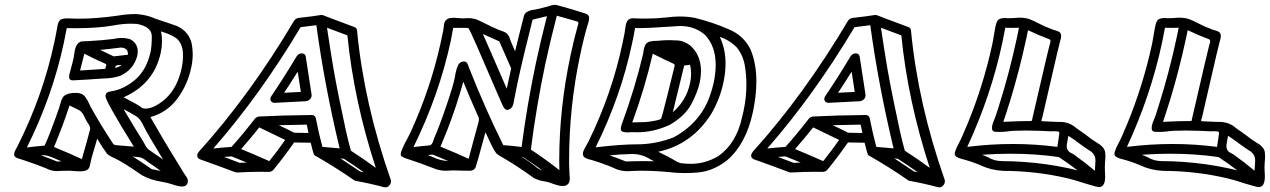

<svg xmlns="http://www.w3.org/2000/svg" viewBox="-20 -759 5351 809"><path d="M317.4 -461.9Q370.1 -464.8 423.3 -468.8L428.2 -486.8Q428.2 -489.7 402.8 -500Q387.2 -506.3 335.4 -532.7Q326.7 -497.1 317.4 -461.9ZM465.3 -473.1Q477.5 -475.1 488.8 -482.4L491.7 -485.4Q488.8 -484.9 485.4 -484.9H482.4Q467.3 -484.9 465.8 -477.1ZM459 -521.5Q488.8 -524.4 519 -528.3V-532.2Q519 -545.9 510.3 -552.2Q502 -558.6 489.3 -558.6L484.4 -558.1Q442.9 -552.7 401.9 -548.8ZM288.1 -420.4H286.6Q271 -420.4 271 -436Q271 -439.9 272 -445.3L273.4 -449.2Q286.6 -498 290.5 -516.1Q291.5 -521.5 292.5 -529.1Q293.5 -536.6 294.9 -544.9Q295.9 -548.8 298.1 -557.4Q300.3 -565.9 307.1 -574.2Q314 -582.5 324.2 -584.5Q332 -585.4 342.3 -585.4Q349.6 -585.4 354 -585.9Q411.1 -588.9 456.5 -594.7Q475.1 -599.1 492.2 -599.1Q511.7 -599.1 529.3 -593.3Q560.5 -576.2 560.5 -542Q560.5 -532.7 558.1 -522.5Q543 -466.8 488.8 -440.4Q456.5 -428.7 414.6 -428.2Q346.7 -423.3 288.1 -420.4ZM667 -86.9Q597.7 -201.2 586.9 -224.6Q571.3 -258.3 556.2 -267.6Q529.3 -284.2 500.5 -299.3Q542 -229 587.9 -155.3Q596.2 -136.7 606 -128.9Q636.7 -108.4 667 -86.9ZM657.2 -38.6Q630.9 -58.1 599.6 -79.1Q584 -92.8 569.3 -96.2L539.1 -99.6Q573.2 -78.6 619.1 -46.4Q638.7 -43 657.2 -38.6ZM93.3 -137.7Q126.5 -142.1 168 -145.5Q189.5 -192.4 215.8 -266.6Q233.4 -314.5 235.8 -327.1Q239.3 -342.3 249 -354Q264.6 -367.7 299.3 -367.7Q326.7 -367.7 338.9 -351.1Q349.1 -337.4 356 -321.3Q359.4 -313 363.8 -305.7Q399.9 -239.7 453.1 -158.7Q458.5 -148.4 467.8 -147.5Q509.8 -144.5 543.9 -141.1Q424.3 -333.5 424.3 -354.5V-355.5Q424.8 -357.4 427.2 -364.3Q429.7 -371.1 447.3 -374Q490.7 -380.4 531.2 -408.7Q595.7 -452.6 614.3 -540Q619.6 -564.5 619.6 -605.5Q619.6 -646.5 557.1 -658.2Q544.4 -659.2 532.2 -659.2Q496.6 -659.2 459 -651.9Q392.6 -640.1 295.9 -640.1L261.2 -640.6Q255.9 -610.8 249.5 -581.1Q201.7 -355.5 93.3 -137.7ZM325.2 -88.4 330.6 -108.9Q346.2 -162.1 359.4 -213.4Q359.9 -215.3 359.9 -217.3Q359.9 -227.1 350.6 -239.7Q345.2 -247.1 338.9 -260.3Q327.6 -287.1 313.5 -294.9L272.9 -314.5Q246.1 -232.4 212.4 -151.4Q208 -143.1 208 -141.6V-141.1Q208 -139.6 214.4 -136.7Q282.2 -108.9 325.2 -88.4ZM220.2 -78.6Q229.5 -79.1 239.3 -79.1Q219.7 -87.4 199 -96.2Q178.2 -105 160.6 -105L152.8 -104.5Q184.1 -93.3 220.2 -78.6ZM592.3 -301.3Q609.9 -301.3 629.9 -310.5Q720.7 -355.5 745.1 -471.2Q751 -497.6 751 -523.9Q751 -536.1 749.5 -548.3Q743.2 -584.5 719.5 -600.1Q695.8 -615.7 662.6 -625L657.7 -627L660.6 -614.7Q662.6 -599.6 662.6 -585Q662.6 -561.5 657.7 -538.6Q629.9 -406.2 501 -349.1Q559.6 -318.4 570.3 -310.5Q580.1 -301.3 592.3 -301.3ZM746.1 26.9Q731.9 26.9 707 18.1Q690.4 12.2 661.6 6.8Q614.3 0 576.7 -21.5Q501 -74.7 462.9 -92.3Q432.1 -105 426.3 -118.2Q413.1 -134.8 389.6 -174.8L377.4 -132.8Q365.2 -95.2 357.9 -58.6Q353 -37.1 319.3 -37.1Q302.2 -37.1 289.1 -38.6Q279.8 -39.6 273.9 -39.6Q245.6 -39.6 216.8 -38.1Q194.8 -39.1 176.3 -48.8Q142.1 -63.5 73.2 -86.4Q57.1 -90.8 50.8 -93.8Q39.6 -98.6 39.6 -108.4Q39.6 -110.8 40 -113.8Q41.5 -121.6 48.8 -133.8L53.2 -141.6Q161.6 -357.4 209 -581.5Q216.8 -617.2 222.7 -652.8Q227.5 -675.3 242.2 -679.2Q252 -681.6 263.2 -681.6Q273.9 -681.6 285.9 -680.9Q297.9 -680.2 310.1 -680.2Q384.8 -680.2 475.1 -692.9Q513.2 -699.7 550.3 -699.7H555.2Q600.6 -696.3 633.3 -680.7Q706.5 -656.7 726.6 -648.9Q777.3 -625 788.1 -573.2Q792 -552.2 792 -530.3Q792 -503.4 786.1 -475.6Q770.5 -400.9 726.1 -341.8Q683.6 -285.2 613.8 -265.6Q668.9 -168.5 729.5 -70.8Q751.5 -34.2 760.3 -21Q765.1 -15.1 769 -7.8Q771.5 -2.9 771.5 3.4Q771.5 6.3 771 9.8Q767.1 26.9 746.1 26.9Z M1177.2 -368.2 1247.6 -371.6 1234.4 -457Q1197.3 -397.9 1177.2 -368.2ZM1137.2 -325.7Q1126 -325.7 1121.1 -334.5Q1119.1 -338.4 1119.1 -342.3Q1119.1 -344.2 1119.6 -345.7Q1120.6 -350.1 1123.5 -354.5Q1174.8 -429.7 1229.5 -521Q1237.8 -534.2 1252 -534.2Q1265.1 -533.7 1268.1 -521.5Q1280.8 -436.5 1293 -359.9V-357.4Q1293 -355 1292.5 -352.5Q1291.5 -347.2 1287.1 -341.8Q1279.3 -333.5 1269 -332.5Q1197.8 -329.1 1137.2 -325.7ZM990.2 -72.8 1019.5 -74.2 955.6 -100.1 923.8 -97.7ZM1114.7 -80.1Q1149.9 -124 1181.6 -169.4Q1114.3 -202.6 1072.3 -222.2Q1038.6 -179.2 996.1 -130.9Q1055.7 -106.4 1114.7 -80.1ZM1279.8 -198.7 1272.5 -233.9Q1180.7 -232.4 1154.8 -231.4Q1182.1 -218.8 1219.7 -199.7ZM878.9 -133.3Q913.6 -137.2 955.6 -140.1Q1005.4 -195.8 1053.2 -257.8Q1060.5 -267.1 1072.3 -268.1Q1174.3 -273.4 1293.9 -274.4Q1306.6 -274.4 1310.5 -261.7Q1322.8 -198.2 1338.4 -140.1Q1377.4 -137.2 1411.1 -133.8Q1346.7 -402.8 1313 -652.8Q1280.8 -648.4 1246.6 -644.5Q1075.2 -357.4 878.9 -133.3ZM1512.7 -33.2 1473.6 -60.5 1429.2 -89.8 1414.1 -91.8Q1448.2 -69.8 1497.1 -36.6ZM1563.5 -51.8Q1471.2 -334 1443.8 -609.9L1357.9 -642.1Q1373 -540.5 1385.7 -466.3Q1405.3 -355.5 1437.5 -208.5Q1446.8 -166 1458.5 -124Q1514.6 -87.9 1563.5 -51.8ZM1603 30.3 1598.1 29.8Q1540.5 14.2 1478 2.9Q1474.1 2 1471.7 0Q1389.2 -57.1 1308.1 -103Q1307.6 -103.5 1306.4 -104Q1305.2 -104.5 1303 -107.4Q1300.8 -110.4 1289.1 -157.7Q1259.3 -158.7 1219.2 -158.7Q1176.8 -98.1 1135.3 -47.4Q1126 -34.7 1113.3 -34.7L1078.1 -35.2Q1035.2 -35.2 979.5 -32.2Q975.1 -32.2 971.7 -33.2Q897 -61.5 820.8 -88.4Q816.4 -91.3 813 -95.7Q812.5 -96.7 812 -96.7Q811 -99.6 811 -103.5Q811 -106 811.5 -108.9Q812.5 -109.4 814.2 -113Q815.9 -116.7 816.4 -117.4Q816.9 -118.2 817.4 -119.1Q1033.7 -358.9 1218.8 -670.9Q1226.1 -682.1 1238.8 -683.6Q1293.9 -689.5 1332.5 -695.8L1340.3 -695.3Q1340.8 -694.3 1474.6 -644.5Q1482.9 -641.1 1484.4 -631.3Q1513.7 -322.3 1627 0L1627.4 0.5L1627 1Q1627 2 1627.4 2.4Q1627.4 5.9 1626.5 11.7Q1625 18.6 1618.7 23.9Q1614.3 30.3 1603 30.3Z M2336.9 -42Q2336.4 -62.5 2336.4 -83Q2336.4 -303.7 2384.3 -527.3Q2397.9 -592.8 2416.5 -658.2Q2417 -660.2 2417 -661.6Q2417 -668 2410.6 -668.9L2326.2 -692.9Q2299.8 -591.8 2277.8 -490.2Q2239.7 -309.6 2216.8 -128.9Q2278.8 -87.9 2336.9 -42ZM2264.6 -41Q2225.6 -70.3 2184.1 -97.2L2179.7 -97.7Q2217.8 -73.2 2231.4 -61.5Q2246.6 -46.9 2264.6 -41ZM1954.6 -89.8Q1967.3 -136.2 1979.2 -181.9Q1991.2 -227.5 1993.7 -234.9L1996.6 -245.1Q1998 -251.5 1998 -255.9Q1998 -260.7 1996.6 -264.2Q1963.4 -338.9 1932.1 -414.6Q1904.3 -313.5 1865.7 -213.9L1835.9 -141.1Q1911.1 -110.4 1954.6 -89.8ZM1868.2 -80.6Q1835.9 -94.7 1803.2 -107.4L1802.2 -106.9H1799.8L1802.7 -107.4L1782.2 -106L1803.2 -97.7Q1833.5 -82 1868.2 -80.6ZM2115.2 -385.3 2133.8 -470.7 2084 -584.5Q2049.3 -599.6 2014.6 -615.7Q2039.6 -560.1 2115.2 -385.3ZM1722.2 -139.2Q1755.9 -143.6 1789.6 -146.5Q1800.3 -147.9 1806.2 -167L1808.6 -174.8Q1831.5 -227.1 1858.9 -307.6Q1888.7 -394 1896.5 -432.6L1899.9 -452.6Q1903.8 -471.7 1912.1 -487.8Q1920.9 -500 1935.1 -500Q1944.8 -500 1949.2 -491.2L1949.7 -490.7L1956.1 -474.6L1955.6 -475.1Q2025.9 -297.4 2100.6 -147.5Q2142.1 -144.5 2177.7 -139.6Q2200.7 -316.9 2238.3 -494.6Q2259.3 -592.8 2284.7 -690.9Q2254.4 -683.1 2224.1 -676.3Q2184.6 -521.5 2160.6 -409.7Q2147.9 -348.6 2147 -341.8Q2146 -335 2144.5 -327.6Q2143.6 -324.2 2141.8 -316.9Q2140.1 -309.6 2132.8 -302.7Q2124 -295.9 2117.7 -295.9Q2109.9 -295.9 2103.5 -304.7Q2098.6 -311.5 2070.3 -377.9Q1964.8 -624.5 1955.1 -638.7Q1952.6 -641.6 1944.3 -641.6H1889.6Q1885.3 -615.7 1879.9 -589.4Q1831.1 -360.8 1722.2 -139.2ZM2350.6 24.9Q2335 24.9 2305.2 13.7Q2294.4 8.8 2273.4 4.9Q2247.1 1.5 2227.5 -10.3Q2153.8 -64 2083.5 -103.5Q2072.3 -110.4 2066.9 -119.1Q2056.2 -133.8 2025.4 -201.7Q1987.8 -62.5 1983.9 -53.7Q1978 -41 1961.9 -39.6L1928.2 -40Q1909.2 -41 1889.6 -41Q1881.8 -41 1874 -40.3Q1866.2 -39.6 1858.4 -39.6Q1837.4 -39.6 1817.9 -45.9Q1754.9 -70.8 1689.9 -91.8Q1680.2 -94.7 1673.3 -99.6Q1668.5 -103 1668.5 -109.9Q1668.5 -113.3 1669.4 -116.7Q1678.7 -143.6 1693.8 -169.9Q1702.6 -186 1710 -201.7Q1793.9 -385.3 1836.4 -577.1L1847.7 -630.9Q1849.6 -650.4 1851.1 -657.7Q1856.4 -682.1 1882.3 -683.6L1892.6 -684.1Q1898.9 -684.1 1928.2 -681.6Q1935.1 -681.6 1941.4 -682.1Q1947.8 -682.6 1953.6 -682.6Q1974.6 -682.6 1993.7 -674.8Q2064 -639.2 2094.2 -628.4Q2107.9 -624.5 2117.2 -616.7Q2126 -606.4 2129.9 -591.3Q2136.2 -574.7 2150.4 -543Q2168.5 -618.2 2188 -693.4Q2195.3 -714.8 2235.4 -718.8Q2257.3 -723.1 2279.3 -729.5Q2309.6 -738.8 2316.9 -738.8Q2324.7 -738.8 2334 -735.4Q2389.2 -720.7 2446.3 -702.1Q2461.9 -696.8 2462.4 -685.1Q2462.4 -678.7 2460.9 -671.4Q2460 -665.5 2457.5 -658.7Q2441.9 -609.9 2423.8 -523.9Q2377.9 -307.6 2377.9 -82.5V-68.4Q2378.9 -28.8 2379.9 -19.5Q2380.9 -14.2 2380.9 -8.8Q2380.9 -1 2378.9 6.8Q2372.6 24.9 2350.6 24.9Z M2814.9 -286.1Q2872.1 -335.4 2887.7 -409.2Q2892.1 -429.2 2892.1 -448.2Q2892.1 -467.8 2887.2 -485.8L2862.8 -482.9Q2839.4 -384.3 2814.9 -286.1ZM2644 -243.2 2679.2 -244.1Q2716.3 -244.1 2753.9 -253.4Q2763.7 -256.3 2765.9 -259.5Q2768.1 -262.7 2791 -353.5Q2821.3 -478.5 2822.8 -482.4V-483.9Q2822.8 -488.3 2817.1 -491Q2811.5 -493.7 2781.7 -507.3Q2776.4 -510.3 2764.2 -516.1Q2759.3 -518.1 2751.7 -522Q2744.1 -525.9 2730.5 -532.7Q2696.8 -386.7 2644 -243.2ZM2624 -201.2Q2612.3 -201.2 2603.5 -204.1Q2595.7 -206.5 2595.7 -216.3Q2595.7 -219.7 2596.7 -224.1L2598.6 -231.9Q2655.8 -386.7 2689.9 -532.7L2692.9 -551.8Q2694.8 -561 2698.7 -569.3Q2705.6 -581.1 2718.3 -584Q2731 -586.9 2743.7 -586.9Q2749.5 -586.9 2754.4 -587.4Q2777.8 -589.8 2801.8 -589.8Q2814 -589.8 2837.6 -588.4Q2861.3 -586.9 2887.7 -567.9Q2933.6 -527.3 2933.6 -460Q2933.6 -436 2927.7 -408.7Q2919.9 -372.6 2894.3 -322.8Q2868.7 -272.9 2806.2 -235.4L2801.8 -232.9Q2734.4 -201.7 2665.5 -201.7L2647.9 -202.1Q2639.2 -202.1 2634 -201.7Q2628.9 -201.2 2624 -201.2ZM2489.7 -138.2Q2595.7 -150.9 2666 -150.9Q2742.2 -150.9 2818.4 -180.2Q2941.4 -247.1 2978 -376.5Q2983.4 -393.6 2987.3 -411.1Q2995.6 -451.7 2995.6 -485.8Q2995.6 -565.4 2949.7 -612.8Q2906.7 -649.4 2846.2 -649.4Q2834 -649.4 2820.8 -647.9Q2714.8 -640.6 2673.8 -640.6L2655.8 -641.1Q2650.4 -607.9 2643.1 -575.2Q2596.2 -353 2489.7 -138.2ZM2617.2 -78.6Q2654.8 -80.1 2691.9 -80.1L2736.3 -79.6Q2728.5 -83 2720.7 -87.4Q2688.5 -108.4 2648.4 -110.4Q2599.1 -109.4 2548.8 -104.5Q2571.3 -96.7 2617.2 -78.6ZM2892.6 -68.8Q2950.7 -68.8 3005.9 -100.6Q3083 -154.3 3106.9 -266.1L3113.3 -293Q3125 -348.6 3125 -402.8Q3125 -440.9 3119.1 -478Q3112.3 -523.9 3085.4 -558.1Q3055.2 -589.4 3012.7 -604Q3037.1 -552.7 3037.1 -490.7Q3037.1 -453.1 3028.3 -412.1Q3013.7 -341.8 2976.1 -277.8Q2894.5 -149.9 2753.4 -119.6Q2804.2 -94.7 2824.2 -82.5Q2837.9 -72.8 2854 -70.8Q2870.1 -68.8 2892.6 -68.8ZM2865.7 -29.8Q2829.6 -29.8 2794.4 -34.2Q2737.8 -39.6 2680.2 -39.6Q2658.7 -39.6 2646.7 -38.6Q2634.8 -37.6 2623.5 -37.6Q2592.3 -37.6 2564.5 -51.8Q2554.7 -56.2 2546.4 -59.6Q2496.1 -78.6 2471.2 -85.4Q2460.9 -87.4 2451.7 -91.3Q2436 -96.7 2436 -110.4Q2436 -113.3 2436.5 -116.7Q2438.5 -126.5 2460 -163.6Q2557.6 -362.3 2603 -576.7Q2614.3 -629.4 2614.7 -640.1Q2615.2 -646.5 2616.7 -653.3Q2620.1 -669.4 2627.9 -675.8Q2635.7 -682.1 2647.9 -682.1Q2659.2 -682.1 2666 -681.2L2700.7 -680.7Q2745.1 -680.7 2788.6 -685.5Q2816.9 -689.5 2843.8 -689.5Q2877 -689.5 2908.7 -683.6Q2981.9 -665.5 3049.3 -636.2Q3112.8 -610.4 3142.1 -551.3Q3167 -492.7 3167 -416Q3167 -356.4 3152.3 -286.6Q3123.5 -152.3 3043.5 -83.5Q2984.4 -37.6 2920.4 -32.2Q2892.6 -29.8 2865.7 -29.8Z M3511.2 -368.2 3581.5 -371.6 3568.4 -457Q3531.2 -397.9 3511.2 -368.2ZM3471.2 -325.7Q3460 -325.7 3455.1 -334.5Q3453.1 -338.4 3453.1 -342.3Q3453.1 -344.2 3453.6 -345.7Q3454.6 -350.1 3457.5 -354.5Q3508.8 -429.7 3563.5 -521Q3571.8 -534.2 3585.9 -534.2Q3599.1 -533.7 3602.1 -521.5Q3614.7 -436.5 3627 -359.9V-357.4Q3627 -355 3626.5 -352.5Q3625.5 -347.2 3621.1 -341.8Q3613.3 -333.5 3603 -332.5Q3531.7 -329.1 3471.2 -325.7ZM3324.2 -72.8 3353.5 -74.2 3289.6 -100.1 3257.8 -97.7ZM3448.7 -80.1Q3483.9 -124 3515.6 -169.4Q3448.2 -202.6 3406.2 -222.2Q3372.6 -179.2 3330.1 -130.9Q3389.6 -106.4 3448.7 -80.1ZM3613.8 -198.7 3606.4 -233.9Q3514.6 -232.4 3488.8 -231.4Q3516.1 -218.8 3553.7 -199.7ZM3212.9 -133.3Q3247.6 -137.2 3289.6 -140.1Q3339.4 -195.8 3387.2 -257.8Q3394.5 -267.1 3406.2 -268.1Q3508.3 -273.4 3627.9 -274.4Q3640.6 -274.4 3644.5 -261.7Q3656.7 -198.2 3672.4 -140.1Q3711.4 -137.2 3745.1 -133.8Q3680.7 -402.8 3647 -652.8Q3614.7 -648.4 3580.6 -644.5Q3409.2 -357.4 3212.9 -133.3ZM3846.7 -33.2 3807.6 -60.5 3763.2 -89.8 3748 -91.8Q3782.2 -69.8 3831.1 -36.6ZM3897.5 -51.8Q3805.2 -334 3777.8 -609.9L3691.9 -642.1Q3707 -540.5 3719.7 -466.3Q3739.3 -355.5 3771.5 -208.5Q3780.8 -166 3792.5 -124Q3848.6 -87.9 3897.5 -51.8ZM3937 30.3 3932.1 29.8Q3874.5 14.2 3812 2.9Q3808.1 2 3805.7 0Q3723.1 -57.1 3642.1 -103Q3641.6 -103.5 3640.4 -104Q3639.2 -104.5 3637 -107.4Q3634.8 -110.4 3623 -157.7Q3593.3 -158.7 3553.2 -158.7Q3510.7 -98.1 3469.2 -47.4Q3460 -34.7 3447.3 -34.7L3412.1 -35.2Q3369.1 -35.2 3313.5 -32.2Q3309.1 -32.2 3305.7 -33.2Q3231 -61.5 3154.8 -88.4Q3150.4 -91.3 3147 -95.7Q3146.5 -96.7 3146 -96.7Q3145 -99.6 3145 -103.5Q3145 -106 3145.5 -108.9Q3146.5 -109.4 3148.2 -113Q3149.9 -116.7 3150.4 -117.4Q3150.9 -118.2 3151.4 -119.1Q3367.7 -358.9 3552.7 -670.9Q3560.1 -682.1 3572.8 -683.6Q3627.9 -689.5 3666.5 -695.8L3674.3 -695.3Q3674.8 -694.3 3808.6 -644.5Q3816.9 -641.1 3818.4 -631.3Q3847.7 -322.3 3960.9 0L3961.4 0.5L3960.9 1Q3960.9 2 3961.4 2.4Q3961.4 5.9 3960.4 11.7Q3959 18.6 3952.6 23.9Q3948.2 30.3 3937 30.3Z M4593.3 -39.6Q4593.3 -48.3 4594.5 -59.6Q4595.7 -70.8 4595.7 -82.5V-83.5Q4595.7 -111.3 4568.4 -126Q4551.3 -137.2 4525.9 -155.8Q4504.4 -172.4 4481.4 -187Q4481 -180.7 4479 -172.4Q4476.6 -161.1 4475.1 -149.9Q4474.6 -146.5 4474.6 -143.6Q4474.6 -121.6 4497.1 -112.3Q4502.4 -109.9 4506.8 -106.4Q4550.3 -75.7 4590.8 -41.5ZM4520.5 -41Q4481.9 -70.8 4441.4 -97.2Q4345.2 -111.3 4236.8 -111.3Q4181.2 -111.3 4126.5 -107.4L4120.6 -106.9L4118.7 -106.4Q4130.9 -102.5 4141.6 -97.2Q4168.9 -80.1 4203.1 -80.1Q4249 -80.1 4293.9 -76.7Q4389.6 -69.8 4476.1 -51.3Q4498.5 -46.9 4520.5 -41ZM4435.1 -140.1 4439 -164.6Q4441.9 -182.1 4443.8 -199.2Q4443.4 -203.1 4439.2 -204.6Q4435.1 -206.1 4418 -206.1L4411.1 -205.6Q4357.9 -208.5 4303.2 -209Q4246.6 -209 4223.6 -205.1Q4208 -203.1 4192.4 -203.1L4173.8 -203.6Q4159.7 -204.1 4159.7 -219.2Q4159.7 -223.6 4160.6 -229.5Q4163.1 -241.2 4168.9 -253.7Q4174.8 -266.1 4188 -309.6L4190.4 -317.4Q4233.4 -453.1 4265.6 -603.5L4273.4 -642.1L4244.1 -641.6L4215.8 -642.1Q4210 -610.8 4203.6 -580.1Q4156.2 -357.4 4055.7 -140.1Q4152.8 -152.3 4247.6 -152.3Q4342.8 -152.3 4435.1 -140.1ZM4233.9 -327.1Q4221.2 -285.6 4207.5 -245.6Q4271.5 -249 4318.8 -249H4321.8Q4328.1 -249 4329.1 -252.4V-256.3Q4399.9 -563.5 4403.8 -573.7L4405.8 -580.1Q4406.2 -583.5 4406.2 -587.4Q4406.2 -591.3 4400.9 -593.8Q4357.4 -609.9 4311.5 -631.8L4305.7 -603Q4275.4 -461.9 4236.3 -334.5L4234.9 -329.6ZM4610.4 29.3Q4602.1 29.3 4547.9 12.7Q4514.2 1 4477.5 -7.8Q4347.2 -38.6 4206.5 -39.1Q4154.3 -42 4110.4 -63Q4075.7 -78.1 4028.8 -90.3Q4018.1 -92.8 4009.8 -98.6Q4002.9 -103 4002.9 -111.8Q4002.9 -114.3 4003.4 -117.2Q4008.8 -135.3 4019.5 -154.3Q4032.7 -178.7 4057.6 -239.3Q4123 -398.4 4160.6 -570.3Q4165 -590.8 4168 -611.8Q4170.9 -628.9 4174.3 -646.5L4177.2 -658.2Q4182.1 -676.8 4194.3 -680.2Q4203.1 -683.1 4213.9 -683.1Q4223.1 -683.1 4225.6 -682.1Q4239.7 -682.1 4254.9 -683.1Q4266.1 -684.6 4276.4 -684.6Q4298.3 -684.6 4316.9 -678.7Q4336.4 -670.9 4354.5 -661.6Q4370.1 -653.3 4386.7 -646Q4424.8 -630.4 4428.7 -630.4Q4436 -628.4 4442.4 -625Q4451.2 -619.6 4451.2 -607.4Q4451.2 -603 4450.2 -597.7Q4449.2 -593.3 4447.8 -588.9Q4446.3 -584.5 4445.8 -581.1Q4440.4 -557.1 4434.1 -533.7L4371.6 -263.2L4368.7 -254.9Q4368.2 -252.4 4368.2 -250.5Q4368.2 -248.5 4374 -248L4406.7 -246.6Q4431.2 -245.1 4455.1 -245.1Q4490.2 -241.7 4514.6 -219.7L4526.9 -210.9Q4544.4 -199.2 4561 -186.5Q4582.5 -169.4 4598.1 -160.2Q4632.3 -141.1 4636.2 -119.6Q4637.7 -109.9 4637.7 -99.1Q4637.7 -88.4 4636.2 -77.1Q4635.3 -65.9 4635.3 -54.7Q4635.3 -46.4 4635.7 -38.1Q4636.7 -26.4 4636.7 -17.1Q4636.7 -2.9 4634.8 5.4Q4629.4 29.3 4610.4 29.3Z M5266.1 -39.6Q5266.1 -48.3 5267.3 -59.6Q5268.6 -70.8 5268.6 -82.5V-83.5Q5268.6 -111.3 5241.2 -126Q5224.1 -137.2 5198.7 -155.8Q5177.2 -172.4 5154.3 -187Q5153.8 -180.7 5151.9 -172.4Q5149.4 -161.1 5147.9 -149.9Q5147.5 -146.5 5147.5 -143.6Q5147.5 -121.6 5169.9 -112.3Q5175.3 -109.9 5179.7 -106.4Q5223.1 -75.7 5263.7 -41.5ZM5193.4 -41Q5154.8 -70.8 5114.3 -97.2Q5018.1 -111.3 4909.7 -111.3Q4854 -111.3 4799.3 -107.4L4793.5 -106.9L4791.5 -106.4Q4803.7 -102.5 4814.5 -97.2Q4841.8 -80.1 4876 -80.1Q4921.9 -80.1 4966.8 -76.7Q5062.5 -69.8 5148.9 -51.3Q5171.4 -46.9 5193.4 -41ZM5107.9 -140.1 5111.8 -164.6Q5114.7 -182.1 5116.7 -199.2Q5116.2 -203.1 5112.1 -204.6Q5107.9 -206.1 5090.8 -206.1L5084 -205.6Q5030.8 -208.5 4976.1 -209Q4919.4 -209 4896.5 -205.1Q4880.9 -203.1 4865.2 -203.1L4846.7 -203.6Q4832.5 -204.1 4832.5 -219.2Q4832.5 -223.6 4833.5 -229.5Q4835.9 -241.2 4841.8 -253.7Q4847.7 -266.1 4860.8 -309.6L4863.3 -317.4Q4906.2 -453.1 4938.5 -603.5L4946.3 -642.1L4917 -641.6L4888.7 -642.1Q4882.8 -610.8 4876.5 -580.1Q4829.1 -357.4 4728.5 -140.1Q4825.7 -152.3 4920.4 -152.3Q5015.6 -152.3 5107.9 -140.1ZM4906.7 -327.1Q4894 -285.6 4880.4 -245.6Q4944.3 -249 4991.7 -249H4994.6Q5001 -249 5002 -252.4V-256.3Q5072.8 -563.5 5076.7 -573.7L5078.6 -580.1Q5079.1 -583.5 5079.1 -587.4Q5079.1 -591.3 5073.7 -593.8Q5030.3 -609.9 4984.4 -631.8L4978.5 -603Q4948.2 -461.9 4909.2 -334.5L4907.7 -329.6ZM5283.2 29.3Q5274.9 29.3 5220.7 12.7Q5187 1 5150.4 -7.8Q5020 -38.6 4879.4 -39.1Q4827.1 -42 4783.2 -63Q4748.5 -78.1 4701.7 -90.3Q4690.9 -92.8 4682.6 -98.6Q4675.8 -103 4675.8 -111.8Q4675.8 -114.3 4676.3 -117.2Q4681.6 -135.3 4692.4 -154.3Q4705.6 -178.7 4730.5 -239.3Q4795.9 -398.4 4833.5 -570.3Q4837.9 -590.8 4840.8 -611.8Q4843.8 -628.9 4847.2 -646.5L4850.1 -658.2Q4855 -676.8 4867.2 -680.2Q4876 -683.1 4886.7 -683.1Q4896 -683.1 4898.4 -682.1Q4912.6 -682.1 4927.7 -683.1Q4939 -684.6 4949.2 -684.6Q4971.2 -684.6 4989.7 -678.7Q5009.3 -670.9 5027.3 -661.6Q5043 -653.3 5059.6 -646Q5097.7 -630.4 5101.6 -630.4Q5108.9 -628.4 5115.2 -625Q5124 -619.6 5124 -607.4Q5124 -603 5123 -597.7Q5122.1 -593.3 5120.6 -588.9Q5119.1 -584.5 5118.7 -581.1Q5113.3 -557.1 5106.9 -533.7L5044.4 -263.2L5041.5 -254.9Q5041 -252.4 5041 -250.5Q5041 -248.5 5046.9 -248L5079.6 -246.6Q5104 -245.1 5127.9 -245.1Q5163.1 -241.7 5187.5 -219.7L5199.7 -210.9Q5217.3 -199.2 5233.9 -186.5Q5255.4 -169.4 5271 -160.2Q5305.2 -141.1 5309.1 -119.6Q5310.5 -109.9 5310.5 -99.1Q5310.5 -88.4 5309.1 -77.1Q5308.1 -65.9 5308.1 -54.7Q5308.1 -46.4 5308.6 -38.1Q5309.6 -26.4 5309.6 -17.1Q5309.6 -2.9 5307.6 5.4Q5302.2 29.3 5283.2 29.3Z"/></svg>

Font: Third Street
Style: Regular
Weight: 400
Designer: GGBotNet
Foundry: GGBotNet
Version: 0.90